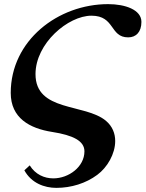

<svg xmlns="http://www.w3.org/2000/svg" viewBox="-20 -705 709 930"><path d="M98 120C132 182 195 205 253 205C325 205 396 183 451 142C500 106 538 40 538 -22C538 -58 525 -93 493 -120C391 -205 152 -162 152 -346C152 -495 310 -629 423 -629C538 -629 511 -524 601 -524C639 -524 665 -550 665 -599C665 -658 586 -685 504 -685C261 -685 32 -509 32 -255C32 -133 124 -83 232 -66C335 -50 389 -22 389 28C389 103 313 159 238 159C195 159 151 140 124 96Z"/></svg>

Font: XITS
Style: Bold Italic
Weight: 700
Italic angle: -16.33°
Designer: MicroPress Inc., with final additions and corrections provided by Coen Hoffman, Elsevier (retired)
Version: Version 1.302